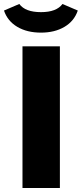

<svg xmlns="http://www.w3.org/2000/svg" viewBox="-49 -945 411 965"><path d="M64 -712H252V0H64ZM-29 -892 48 -925Q78 -884 157 -884Q235 -884 265 -925L342 -892Q324 -839 275 -810Q226 -781 157 -781Q87 -781 38 -810Q-11 -839 -29 -892Z"/></svg>

Font: Muli Black
Style: Regular
Weight: 900
Designer: Vernon Adams
Foundry: Vernon Adams
Version: Version 2.001